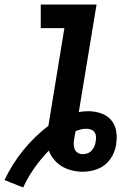

<svg xmlns="http://www.w3.org/2000/svg" viewBox="-51 -755 571 853"><path d="M52 78 -31 45Q2 -25 51.5 -86.5Q101 -148 164 -196L235 -630H130V-735H378L299 -257Q309 -259 319.5 -260Q330 -261 340 -261Q369 -261 396.5 -252Q424 -243 442 -222.5Q460 -202 465 -173.5Q470 -145 465 -116Q465 -115 465 -114Q465 -113 465 -112Q462 -95 455.5 -78.5Q449 -62 438.5 -47.5Q428 -33 414 -22Q400 -11 383.5 -4.5Q367 2 350 5Q333 8 316 8Q292 8 268 2Q244 -4 224 -16Q204 -28 189 -46Q174 -64 166 -86Q131 -50 102 -9Q73 32 52 78ZM316 -70Q327 -70 338 -74Q349 -78 356.5 -86.5Q364 -95 368.5 -105.5Q373 -116 374 -126Q376 -137 375.5 -148Q375 -159 369 -167.5Q363 -176 353 -179.5Q343 -183 332 -183Q320 -183 308 -180Q296 -177 285 -173Q283 -163 281 -153.5Q279 -144 278 -134Q276 -123 276.5 -111.5Q277 -100 281.5 -90.5Q286 -81 295.5 -75.5Q305 -70 316 -70Z"/></svg>

Font: Iosevka Curly XBdObl
Style: Regular
Weight: 800
Italic angle: -9°
Monospace: yes
Designer: Belleve Invis
Foundry: Belleve Invis
Version: Version 11.1.0; ttfautohint (v1.8.3)